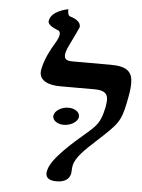

<svg xmlns="http://www.w3.org/2000/svg" viewBox="-54 -793 627 847"><g transform="rotate(5 259.5 -369.5)"><path d="M218 -556C221 -569 228 -586 234 -597C240 -608 270 -672 271 -675V-680C271 -700 246 -713 224 -719C221 -720 214 -724 214 -750C201 -747 141 -734 133 -694C133 -692 132 -691 132 -690C132 -672 158 -661 173 -655C179 -653 186 -650 186 -638C186 -635 186 -633 185 -630C183 -620 175 -604 169 -595C150 -563 128 -523 119 -478C118 -473 117 -468 117 -463C117 -426 153 -408 209 -408H360C406 -408 419 -392 419 -365C419 -355 417 -344 415 -332C401 -265 386 -250 333 -205C291 -169 193 -86 183 -33C182 -29 181 -25 181 -21C181 0 196 11 228 11C264 11 284 -3 290 -29C290 -32 291 -38 291 -44C291 -49 292 -55 293 -64C301 -101 338 -136 387 -181C479 -265 490 -278 507 -361C514 -395 519 -424 519 -447C519 -498 496 -522 422 -522H254C233 -522 217 -525 217 -545C217 -548 217 -552 218 -556ZM190 -279C189 -277 189 -275 189 -274C189 -255 210 -240 238 -240C269 -240 298 -258 302 -279V-284C302 -302 281 -317 253 -317C222 -317 194 -299 190 -279Z"/></g></svg>

Font: Libertinus Serif
Style: Bold Italic
Weight: 700
Italic angle: -12°
Designer: Philipp H. Poll, Khaled Hosny
Foundry: Caleb Maclennan
Version: Version 7.050;RELEASE